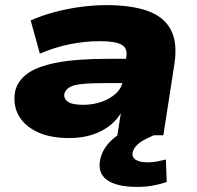

<svg xmlns="http://www.w3.org/2000/svg" viewBox="-20 -529 772 751"><path d="M250 11Q175 11 124.5 -13.5Q74 -38 52 -79Q30 -120 39 -171Q48 -211 85 -239.5Q122 -268 199.5 -283.5Q277 -299 407 -299H498L484 -204H393Q335 -204 301 -200.5Q267 -197 251.5 -187.5Q236 -178 232 -163Q228 -144 245 -131.5Q262 -119 305 -119Q343 -119 376.5 -130.5Q410 -142 433 -163Q456 -184 460 -213L474 -306Q480 -341 455 -354.5Q430 -368 370 -368Q313 -368 253 -356Q193 -344 136 -319L100 -449Q142 -468 192.5 -481.5Q243 -495 295.5 -502Q348 -509 395 -509Q496 -509 559.5 -485.5Q623 -462 649 -411Q675 -360 662 -277L619 0H439L455 -101L461 -102Q444 -66 413.5 -41Q383 -16 342.5 -2.5Q302 11 250 11ZM517 202Q435 202 398 174.5Q361 147 372 95Q381 51 420 16Q459 -19 535 -48L582 0Q558 10 540.5 20Q523 30 512.5 42Q502 54 499 66Q495 86 511 96Q527 106 558 106Q577 106 593 103Q609 100 629 95L632 183Q601 193 575 197.5Q549 202 517 202Z"/></svg>

Font: Nunito Sans 10pt Expanded Black
Style: Italic
Weight: 900
Width: 7
Italic angle: -9°
Designer: Vernon Adams
Foundry: Vernon Adams
Version: Version 3.101;gftools[0.9.27]